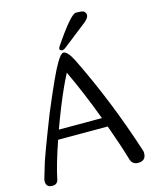

<svg xmlns="http://www.w3.org/2000/svg" viewBox="-133 -1003 871 1091"><g transform="rotate(-15 303.0 -458.0)"><path d="M408.7 -299.3Q347.7 -462.9 282.7 -600.1Q244.1 -526.4 201.7 -420.9Q177.2 -359.9 155.3 -299.3ZM585.4 -64Q588.9 -55.2 588.9 -46.4Q588.9 0 542.5 0Q509.8 0 499 -31.2Q473.6 -118.7 428.2 -244.6H136.2Q88.9 -106 73.7 -29.3Q67.9 0 38.1 0Q1 0 1 -37.1L2.4 -47.4Q29.3 -137.2 31.7 -145.5Q54.2 -210.4 86.9 -294.9Q127 -401.9 165 -487.8Q183.1 -529.3 204.1 -576.2Q232.4 -638.2 252 -670.9Q278.3 -715.3 292.5 -715.3Q317.9 -715.3 349.6 -650.9Q486.3 -372.1 585.4 -64ZM282.7 -756.8Q390.6 -916 419.9 -916Q460 -916 467.3 -909.7Q478.5 -899.4 478.5 -887.7Q478.5 -866.7 441.4 -840.3Q316.9 -743.2 314 -740.7Q300.8 -730 290.5 -730Q283.7 -730 278.3 -735.4Q276.4 -737.8 276.4 -741.2Q276.4 -747.1 282.7 -756.8Z"/></g></svg>

Font: inglobal
Style: Regular
Weight: 400
Designer: Andrey Kochetov, Denis Davydov, Evgeny Yurtaev
Foundry: inglobal
Version: Version 1.00 September 25, 2014, initial release